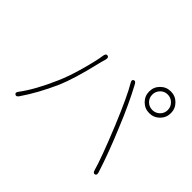

<svg xmlns="http://www.w3.org/2000/svg" viewBox="-152 -1050 1305 1305"><g transform="rotate(45 500.0 -397.5)"><path d="M133 -28Q119 -8 106 -18Q93 -27 108 -46Q177 -138 243 -290Q275 -361 304.5 -467.5Q334 -574 341 -627Q345 -651 361 -648Q378 -645 372 -621L363 -589Q360 -577 357 -565Q312 -374 269 -275Q206 -134 133 -28ZM872 -16Q857 -11 850 -35Q827 -120 735 -346Q650 -551 604 -627Q591 -648 605 -655Q618 -663 630 -642Q697 -518 763 -356Q834 -187 880 -43Q887 -20 872 -16ZM838.5 -571Q795 -571 764.5 -601.5Q734 -632 734 -675.5Q734 -719 764.5 -749.5Q795 -780 838.5 -780Q882 -780 912.5 -749.5Q943 -719 943 -675.5Q943 -632 912.5 -601.5Q882 -571 838.5 -571ZM838 -601Q869 -601 891 -622.5Q913 -644 913 -675Q913 -706 891 -728Q869 -750 838 -750Q807 -750 785.5 -728Q764 -706 764 -675Q764 -644 785.5 -622.5Q807 -601 838 -601Z"/></g></svg>

Font: Resource Han Rounded KR ExtraLight
Style: Regular
Weight: 250
Designer: Cyano Hao (round all glyphs); Ryoko NISHIZUKA 西塚涼子 (kana, bopomofo & ideographs); Paul D. Hunt (Latin, Greek & Cyrillic)
Foundry: Cyano Hao
Version: 0.990